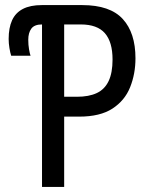

<svg xmlns="http://www.w3.org/2000/svg" viewBox="-20 -734 603 754"><path d="M145 -638Q115 -638 103 -621.5Q91 -605 91 -578Q91 -558 94 -540.5Q97 -523 100 -515H24Q20 -527 17 -545.5Q14 -564 14 -581Q14 -625 27.5 -654.5Q41 -684 70 -699Q99 -714 144 -714H303Q412 -714 462 -659.5Q512 -605 512 -505Q512 -444 491 -391.5Q470 -339 421.5 -307.5Q373 -276 291 -276H232V0H145ZM282 -354Q329 -354 360 -368.5Q391 -383 406.5 -415.5Q422 -448 422 -500Q422 -569 392 -603.5Q362 -638 297 -638H232V-354Z"/></svg>

Font: Noto Sans Mono SemiCondensed
Style: Regular
Weight: 400
Width: 4
Designer: Monotype Design Team
Foundry: Monotype Imaging Inc.
Version: Version 2.010